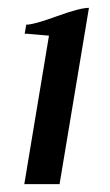

<svg xmlns="http://www.w3.org/2000/svg" viewBox="-20 -470 282 490"><path d="M105 -379Q96 -380 82 -381Q68 -382 59 -383Q50 -384 43 -384L47 -407Q66 -407 125 -428.5Q184 -450 207 -450L132 0H42Z"/></svg>

Font: Judson
Style: Italic
Weight: 400
Italic angle: -9.5°
Version: Version 20110429